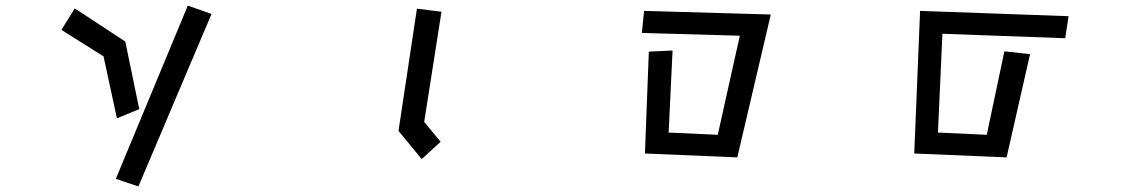

<svg xmlns="http://www.w3.org/2000/svg" viewBox="-20 -549 4040 688"><path d="M653 -529 738 -499 476 119 395 92ZM351 -347 200 -442 248 -519 429 -400 479 -158 399 -125Z M1408 -80 1474 -518 1562 -507 1500 -112 1559 -41 1491 21Z M2305 -364 2390 -368 2376 -74 2552 -66 2631 -421 2280 -431 2288 -510 2742 -497 2622 15 2291 1Z M3277 -510 3809 -491 3797 -412 3357 -428 3341 -74 3516 -66 3579 -365 3671 -355 3587 15 3256 1Z"/></svg>

Font: Moralerspace Krypton JPDOC
Style: Regular
Weight: 400
Version: v0.0.6; ttfautohint (v1.8.4.7-5d5b-dirty) -l 6 -r 45 -G 200 